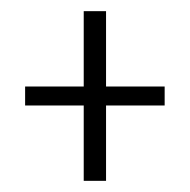

<svg xmlns="http://www.w3.org/2000/svg" viewBox="-20 -554 340 344"><path d="M25 -399H130V-534H170V-399H275V-365H170V-230H130V-365H25Z"/></svg>

Font: Exetegue Light
Style: Regular
Weight: 300
Designer: Fábio Duarte Martins
Foundry: Fábio Duarte Martins
Version: Version 0.001